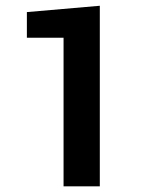

<svg xmlns="http://www.w3.org/2000/svg" viewBox="-20 -660 557 680"><path d="M333.5 0H205.1V-526.4H75.2V-617.2L333.5 -639.6Z"/></svg>

Font: Yantramanav
Style: Bold
Weight: 700
Version: Version 1.001;PS 1.0;hotconv 1.0.72;makeotf.lib2.5.5900; ttf